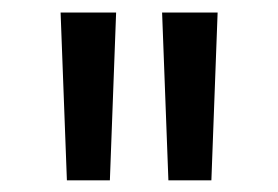

<svg xmlns="http://www.w3.org/2000/svg" viewBox="-20 -748 455 314"><path d="M89.4 -453.1 79.1 -727.5H169.9L159.7 -453.1ZM255.4 -453.1 245.1 -727.5H335.9L325.7 -453.1Z"/></svg>

Font: Inter Tight
Style: Regular
Weight: 400
Designer: Rasmus Andersson
Foundry: rsms
Version: Version 3.002